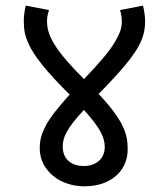

<svg xmlns="http://www.w3.org/2000/svg" viewBox="-20 -652 591 674"><path d="M326.2 -322.3C364.3 -360.8 394 -393.1 415 -418C436 -442.9 451.7 -464.4 462.4 -482.4C483.4 -519 489.3 -544.9 489.3 -578.6C489.3 -594.2 486.8 -612.3 481.9 -632.3L401.4 -616.7C405.8 -602.5 407.7 -588.9 407.7 -576.2C407.7 -555.2 401.9 -536.1 383.8 -505.4C365.7 -474.1 329.6 -431.2 274.9 -374.5C230.5 -418 191.9 -462.4 172.4 -494.1C152.3 -525.9 145 -550.8 145 -578.6C145 -589.8 147.5 -602.5 151.9 -616.7L70.3 -632.3C65.9 -612.8 63.5 -594.7 63.5 -578.6C63.5 -545.9 67.9 -525.4 80.1 -498.5C98.1 -458 140.6 -402.8 224.6 -319.8C185.1 -276.9 154.3 -237.8 139.6 -209C125 -180.2 119.6 -160.2 119.6 -130.9C119.6 -105 127 -82 141.6 -61.5C170.4 -20.5 221.2 2 277.3 2C369.1 2 428.2 -52.7 428.2 -127C428.2 -157.7 424.8 -173.3 417 -194.8C404.8 -226.6 378.4 -267.1 326.2 -322.3ZM274.4 -266.1C333.5 -201.2 347.7 -168.9 347.7 -135.7C347.7 -96.2 318.8 -69.3 274.4 -69.3C226.1 -69.3 200.2 -96.7 200.2 -137.7C200.2 -169.4 213.4 -200.2 274.4 -266.1Z"/></svg>

Font: Noto Reveo Sans
Style: Regular
Weight: 400
Designer: Monotype Design team
Foundry: Monotype Imaging Inc.
Version: Version 1.04